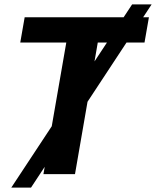

<svg xmlns="http://www.w3.org/2000/svg" viewBox="-20 -789 707 870"><path d="M667 -769 120.6 61H31.2L578.6 -769ZM442.9 -710.9 319.8 0H176.8L300.3 -710.9ZM654.8 -710.9 634.8 -596.2H71.8L91.8 -710.9Z"/></svg>

Font: Roboto
Style: Bold Italic
Weight: 700
Italic angle: -12°
Designer: Christian Robertson
Foundry: Google
Version: Version 3.0